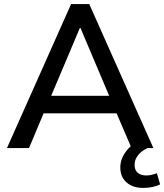

<svg xmlns="http://www.w3.org/2000/svg" viewBox="-20 -725 804 940"><path d="M14 0 328 -705H417L731 0H624L538 -200L585 -170H159L206 -200L122 0ZM371 -588 220 -231 195 -256H549L525 -231L374 -588ZM681 195Q630 195 599.5 168Q569 141 569 95Q569 54 596 17.5Q623 -19 668 -39L702 0Q686 7 671.5 19Q657 31 648 47Q639 63 639 82Q639 109 655 121.5Q671 134 695 134Q709 134 722 131Q735 128 748 123L764 178Q747 186 726.5 190.5Q706 195 681 195Z"/></svg>

Font: Nunito Sans 11pt SemiBold
Style: Regular
Weight: 600
Version: Version 3.101;gftools[0.9.27]